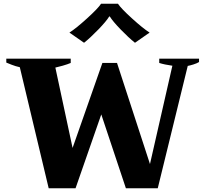

<svg xmlns="http://www.w3.org/2000/svg" viewBox="-20 -1017 1109 1037"><path d="M355 -841Q390 -863 450 -917.5Q510 -972 526 -997H617Q633 -972 693 -917.5Q753 -863 788 -841L709 -786Q674 -814 631.5 -858Q589 -902 573 -928H570Q554 -902 511.5 -858Q469 -814 434 -786ZM87 -654Q64 -659 42.5 -667.5Q21 -676 14 -679V-700H362V-677Q346 -670 318 -662Q290 -654 279 -652L372 -218L533 -677H612L790 -131L911 -662Q868 -668 840 -677V-700H1055V-682Q1044 -675 1025 -669Q1006 -663 994 -661L832 0H660L527 -399L388 0H243Z"/></svg>

Font: Trirong Black
Style: Regular
Weight: 900
Designer: Katatrad Team
Foundry: CadsonDemak
Version: Version 1.001